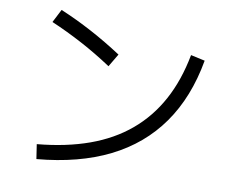

<svg xmlns="http://www.w3.org/2000/svg" viewBox="-83 -850 1165 980"><g transform="rotate(10 500.0 -360.0)"><path d="M153.3 -49.4Q304 -63.4 422.1 -106Q540.3 -148.7 626.6 -221.4Q713 -294 768.8 -396.7Q824.6 -499.3 850 -633.7L923.3 -617.7Q889 -423.3 792.5 -286.5Q696 -149.7 539 -71.5Q382 6.7 164.7 26ZM444.7 -504.6Q365.7 -557 285.8 -599.6Q206 -642.3 124 -677.3L159.3 -746Q324.7 -676.7 484.7 -572Z"/></g></svg>

Font: M PLUS 1 Thin
Style: Regular
Weight: 100
Designer: Coji Morishita
Foundry: UNDERFOREST DESIGN
Version: Version 1.001